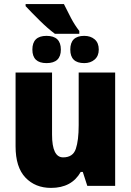

<svg xmlns="http://www.w3.org/2000/svg" viewBox="-20 -907 641 937"><path d="M105 -887V-877Q133 -847 173.5 -807Q214 -767 248 -742H367V-756Q345 -784 326.5 -819Q308 -854 292 -887ZM323 -665Q323 -599 391 -599Q422 -599 442 -616.5Q462 -634 462 -665Q462 -698 442 -715Q422 -732 391 -732Q323 -732 323 -665ZM138 -665Q138 -599 207 -599Q277 -599 277 -665Q277 -732 207 -732Q138 -732 138 -665ZM364 -553V-296Q364 -222 350 -180.5Q336 -139 288 -139Q234 -139 234 -250V-553H56V-193Q56 -91 104 -40.5Q152 10 229 10Q330 10 374 -68H384L406 0H542V-553Z"/></svg>

Font: Noto Sans UI SemiCondensed Black
Style: Regular
Weight: 900
Width: 4
Designer: Monotype Design Team
Foundry: Monotype Imaging Inc.
Version: 1.001